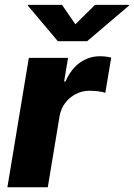

<svg xmlns="http://www.w3.org/2000/svg" viewBox="-20 -790 565 810"><path d="M11.2 0 101.6 -545.9H267.1L250.5 -446.3H256.3Q280.3 -500.5 318.4 -526.6Q356.4 -552.7 401.4 -552.7Q413.6 -552.7 426 -551.3Q438.5 -549.8 449.2 -546.9L424.3 -398.4Q412.6 -402.8 393.1 -405Q373.5 -407.2 357.9 -407.2Q326.7 -407.2 299.8 -393.3Q272.9 -379.4 254.6 -355Q236.3 -330.6 231 -297.9L181.6 0ZM241.7 -769.5 297.9 -687.5 380.9 -769.5H524.9L524.4 -766.6L347.7 -616.2H224.1L97.2 -766.6L98.1 -769.5Z"/></svg>

Font: Inter ExtraBold
Style: Italic
Weight: 800
Italic angle: -9.3988°
Designer: Rasmus Andersson
Foundry: rsms
Version: Version 4.001;git-66647c0bb